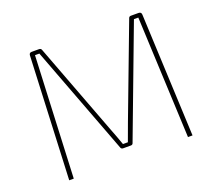

<svg xmlns="http://www.w3.org/2000/svg" viewBox="-118 -841 1091 992"><g transform="rotate(-20 427.5 -345.0)"><path d="M734 -690Q750 -690 750 -674L780 0H755L725 -668H701L475 -68Q472 -60 463 -60H421Q410 -60 407 -70L181 -668H157L127 0H102L132 -676Q133 -690 146 -690H187Q198 -690 201 -680L392 -175Q398 -160 410 -128L427 -81H454L490 -179L680 -682Q683 -690 692 -690Z"/></g></svg>

Font: Taylor Sans Thin
Style: Regular
Weight: 100
Italic angle: -8°
Designer: Natanael Gama
Version: Version 1.001 September 8, 2015